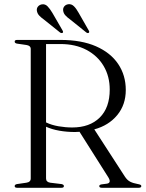

<svg xmlns="http://www.w3.org/2000/svg" viewBox="-20 -889 689 909"><path d="M575.5 -463Q575.5 -393 535 -344Q494.5 -295 426.5 -276.5L570.5 -54Q582 -36 596.2 -28.8Q610.5 -21.5 631 -18Q642 -16 645.5 -13.8Q649 -11.5 649 -8Q649 0 636.5 0H462Q450 0 450 -8Q450 -14 460 -16L486.5 -19.5Q509 -23.5 492.5 -50L356.5 -265Q345.5 -264 335 -264Q296.5 -264 261 -270.2Q225.5 -276.5 198 -289V-44Q198 -27 218 -24L271.5 -17.5Q282.5 -15 282.5 -8Q282.5 0 271 0H61Q49.5 0 49.5 -8Q49.5 -15.5 60.5 -17.5L105 -24Q125.5 -27 125.5 -44V-657Q125.5 -673 105 -676L60.5 -682.5Q49.5 -684.5 49.5 -692Q49.5 -700 61 -700H266.5Q365.5 -700 434.5 -669.8Q503.5 -639.5 539.5 -586Q575.5 -532.5 575.5 -463ZM198 -680.5V-309.5Q223.5 -297 256.8 -291.2Q290 -285.5 322 -285.5Q404.5 -285.5 452 -332.2Q499.5 -379 499.5 -465Q499.5 -527.5 470.8 -576.2Q442 -625 389.5 -652.8Q337 -680.5 266 -680.5ZM352.5 -828 400 -745Q404.5 -737.5 400.5 -734Q396 -730.5 389 -735L312.5 -796.5Q299 -806 289.8 -816Q280.5 -826 279 -839Q277.5 -850.5 284.5 -859Q291.5 -867.5 304 -869Q319 -870.5 330.2 -859.2Q341.5 -848 352.5 -828ZM228 -828 276 -745Q280.5 -737.5 277 -734Q272 -730.5 264.5 -735L188.5 -796Q175 -805.5 165.8 -815.2Q156.5 -825 154.5 -838.5Q153 -850 160 -858.2Q167 -866.5 179 -868.5Q194 -870.5 205.2 -859Q216.5 -847.5 228 -828Z"/></svg>

Font: Fraunces 72pt S000 Light
Style: Regular
Weight: 300
Version: Version 1.000; ttfautohint (v1.8.3)